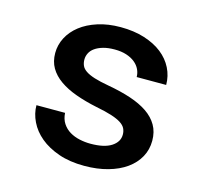

<svg xmlns="http://www.w3.org/2000/svg" viewBox="-85 -631 770 734"><g transform="rotate(15 300.0 -264.0)"><path d="M419.9 -143.1Q419.9 -156.2 414.6 -167.2Q409.2 -178.2 395.3 -187.3Q381.3 -196.3 357.2 -204.1Q333 -211.9 295.4 -219.2Q248.5 -229 210.7 -242.7Q172.9 -256.3 145.8 -275.4Q118.7 -294.4 104 -319.6Q89.4 -344.7 89.4 -377.9Q89.4 -410.2 104.5 -439.2Q119.6 -468.3 147.7 -490.2Q175.8 -512.2 216.1 -525.1Q256.3 -538.1 306.2 -538.1Q358.9 -538.1 400.6 -524.9Q442.4 -511.7 471.2 -489Q500 -466.3 515.4 -435.5Q530.8 -404.8 530.8 -369.6H414.1Q414.1 -385.3 407.2 -399.7Q400.4 -414.1 386.7 -425.3Q373 -436.5 352.8 -443.1Q332.5 -449.7 306.2 -449.7Q279.8 -449.7 260.5 -444.1Q241.2 -438.5 228.5 -429.4Q215.8 -420.4 209.7 -408.2Q203.6 -396 203.6 -382.8Q203.6 -369.6 208.3 -358.9Q212.9 -348.1 225.6 -339.4Q238.3 -330.6 260.7 -323.5Q283.2 -316.4 318.8 -310.1Q368.7 -301.3 408.4 -288.1Q448.2 -274.9 476.3 -255.9Q504.4 -236.8 519.5 -210.7Q534.7 -184.6 534.7 -149.4Q534.7 -114.3 518.6 -85Q502.4 -55.7 472.7 -34.4Q442.9 -13.2 401.1 -1.5Q359.4 10.3 307.6 10.3Q250 10.3 206.1 -5.1Q162.1 -20.5 132.3 -45.4Q102.5 -70.3 87.2 -102.1Q71.8 -133.8 71.8 -166.5H185.1Q186.5 -142.1 197.8 -125Q209 -107.9 226.6 -97.4Q244.1 -86.9 265.6 -82.3Q287.1 -77.6 309.1 -77.6Q363.3 -77.6 391.6 -95.9Q419.9 -114.3 419.9 -143.1Z"/></g></svg>

Font: Roboto Mono
Style: Regular
Weight: 500
Designer: Google
Version: Version 2.000986; 2015; ttfautohint (v1.3)